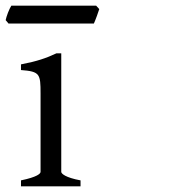

<svg xmlns="http://www.w3.org/2000/svg" viewBox="-40 -657 615 677"><path d="M176 -51V-469H159C123 -452 91 -441 34 -430V-410C101 -405 103 -396 103 -327V-51C103 -45 92 -33 34 -21V0H244V-21C190 -31 176 -45 176 -51ZM310 -625 299 -637H0C-2 -634 -4 -630 -6 -626L-12 -612C-16 -602 -19 -591 -20 -586L-10 -574H291C295 -582 309 -620 310 -625Z"/></svg>

Font: Temporarium
Style: Regular
Weight: 400
Version: Version 1.1